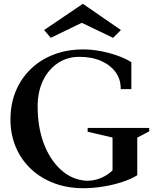

<svg xmlns="http://www.w3.org/2000/svg" viewBox="-20 -975 840 1010"><path d="M418 15Q334 15 264 -11.5Q194 -38 142.5 -86.5Q91 -135 63 -201.5Q35 -268 35 -347Q35 -428 63 -495.5Q91 -563 142.5 -612.5Q194 -662 264 -688.5Q334 -715 418 -715Q461 -715 507 -706.5Q553 -698 596 -683Q639 -668 671 -648V-506H615Q616 -556 589 -594Q562 -632 513 -654Q464 -676 397 -676Q333 -676 283.5 -642.5Q234 -609 206 -550.5Q178 -492 178 -415Q178 -305 211 -218.5Q244 -132 302.5 -80Q361 -28 437 -24Q477 -24 514 -40Q551 -56 577 -84L572 -67V-263L583 -249L441 -282V-302H765V-284L692 -246L702 -262V-53Q670 -33 622.5 -17.5Q575 -2 522 6.5Q469 15 418 15ZM247 -776 212 -817 416 -955 616 -817 575 -776 410 -855Z"/></svg>

Font: Wittgenstein SemiBold
Style: Regular
Weight: 600
Designer: Jörg Drees
Foundry: Jörg Drees
Version: Version 1.500